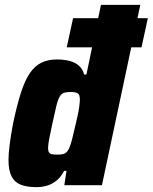

<svg xmlns="http://www.w3.org/2000/svg" viewBox="-20 -763 629 791"><path d="M255 -568 281 -688H589L563 -568ZM131 8Q91 8 65.5 -2Q40 -12 27.5 -36.5Q15 -61 15 -104Q15 -131 20 -169Q25 -207 34 -255Q50 -331 66.5 -382Q83 -433 103.5 -462.5Q124 -492 151 -505Q178 -518 214 -518Q244 -518 266.5 -512Q289 -506 304.5 -493Q320 -480 327 -456H336L396 -743H558L400 0H245L254 -59H244Q230 -32 211 -17.5Q192 -3 171.5 2.5Q151 8 131 8ZM217 -126Q231 -126 240.5 -128.5Q250 -131 256.5 -138.5Q263 -146 268 -160Q272 -170 277 -189.5Q282 -209 287.5 -233Q293 -257 298.5 -280.5Q304 -304 306.5 -323.5Q309 -343 309 -353Q309 -372 301 -378Q293 -384 271 -384Q255 -384 244.5 -381Q234 -378 226.5 -366Q219 -354 212.5 -328Q206 -302 196 -255Q187 -214 182.5 -190Q178 -166 178 -153Q178 -141 182 -135Q186 -129 195 -127.5Q204 -126 217 -126Z"/></svg>

Font: Saira SemiCondensed ExtraBold
Style: Italic
Weight: 800
Width: 4
Italic angle: -12°
Designer: Hector Gatti with collaboration of the Omnibus-Type team
Foundry: Omnibus-Type
Version: Version 1.101